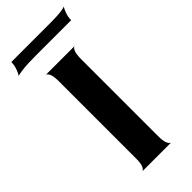

<svg xmlns="http://www.w3.org/2000/svg" viewBox="-278 -800 844 844"><g transform="rotate(-45 144.0 -378.5)"><path d="M53 0Q60 0 67 -13.5Q74 -27 74 -60V-540Q74 -572 67 -586Q60 -600 53 -600H233Q226 -600 219 -586.5Q212 -573 212 -539V-60Q212 -28 219 -14Q226 0 233 0ZM-34 -681Q-27 -691 -20.5 -709.5Q-14 -728 -14 -747H222Q273 -747 296.5 -750.5Q320 -754 322 -757Q315 -747 308.5 -728.5Q302 -710 302 -691H86Q31 -691 2 -687.5Q-27 -684 -34 -681Z"/></g></svg>

Font: Red Rose SemiBold
Style: Regular
Weight: 600
Designer: Jaikishan Patel
Version: Version 2.000